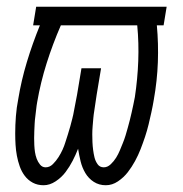

<svg xmlns="http://www.w3.org/2000/svg" viewBox="-20 -540 540 568"><path d="M109 8Q91 8 77 0.5Q63 -7 53.5 -19.5Q44 -32 38.5 -47.5Q33 -63 30 -79Q27 -95 26 -111.5Q25 -128 25 -145Q25 -170 27 -196Q29 -222 34 -247Q43 -302 59.5 -356.5Q76 -411 98 -465H78L87 -520H473L464 -465H444Q449 -411 447 -356Q445 -301 435 -245Q432 -227 428 -208.5Q424 -190 419.5 -171.5Q415 -153 409 -135Q403 -117 396 -99Q389 -81 379.5 -63.5Q370 -46 358 -30.5Q346 -15 329 -3.5Q312 8 293 8Q273 8 257.5 -2Q242 -12 232.5 -28Q223 -44 218.5 -62.5Q214 -81 211 -100Q204 -82 195 -64.5Q186 -47 174 -31Q162 -15 144.5 -3.5Q127 8 109 8ZM115 -45Q127 -45 136.5 -54.5Q146 -64 153 -75Q160 -86 165 -97Q170 -108 173.5 -119.5Q177 -131 181 -143Q185 -155 188 -166.5Q191 -178 194 -189.5Q197 -201 199 -213Q201 -225 203.5 -236.5Q206 -248 208 -260L221 -338H279L266 -260Q264 -248 262.5 -236.5Q261 -225 259 -213Q257 -201 256 -189.5Q255 -178 254 -166Q253 -154 253 -142.5Q253 -131 253.5 -119.5Q254 -108 255.5 -96.5Q257 -85 259.5 -74.5Q262 -64 268.5 -54.5Q275 -45 287 -45Q298 -45 307.5 -54Q317 -63 323.5 -73.5Q330 -84 334.5 -95Q339 -106 343.5 -117Q348 -128 351.5 -139.5Q355 -151 358 -162Q361 -173 364 -184.5Q367 -196 369.5 -207.5Q372 -219 374.5 -230.5Q377 -242 379 -253Q387 -306 389 -359.5Q391 -413 386 -465H160Q136 -410 118 -353Q100 -296 90 -238Q88 -227 87 -216.5Q86 -206 84.5 -195.5Q83 -185 82.5 -174Q82 -163 81.5 -152.5Q81 -142 81 -131.5Q81 -121 81.5 -110.5Q82 -100 83.5 -90Q85 -80 88.5 -70.5Q92 -61 98.5 -53Q105 -45 115 -45Z"/></svg>

Font: Iosevka Term Curly Light
Style: Italic
Weight: 300
Italic angle: -9°
Designer: Belleve Invis
Foundry: Belleve Invis
Version: Version 32.3.0